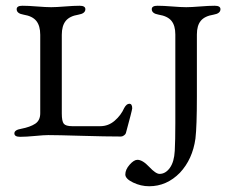

<svg xmlns="http://www.w3.org/2000/svg" viewBox="-20 -473 825 668"><path d="M590 -353Q590 -384 576.5 -400.5Q563 -417 532 -422Q508 -426 508 -441Q508 -453 528 -453Q548 -453 579 -450.5Q610 -448 628 -448Q645 -448 676 -450.5Q707 -453 727 -453Q747 -453 747 -441Q747 -426 723 -422Q692 -417 678.5 -400.5Q665 -384 665 -353V-136Q665 -34 660 9Q650 81 606 128Q560 175 499 175Q470 175 443 162Q416 149 416 134Q416 117 431 100Q446 83 458 83Q476 83 499 107.5Q522 132 535 132Q556 132 571 111Q586 90 588 52Q590 17 590 -45ZM195 -78Q195 -51 202 -42.5Q209 -34 231 -34H329Q357 -34 379 -53Q401 -72 412 -97Q420 -112 430 -112Q440 -112 440 -96Q439 -87 418 -10Q417 -6 411.5 -2Q406 2 401 2Q348 2 263.5 -0.5Q179 -3 148 -3Q133 -3 102 0Q71 3 50 3Q30 3 30 -9Q30 -21 54 -25Q85 -31 102.5 -42.5Q120 -54 120 -79V-352Q120 -383 106.5 -400Q93 -417 62 -422Q38 -426 38 -441Q38 -453 58 -453Q78 -453 109 -450.5Q140 -448 158 -448Q175 -448 206 -450.5Q237 -453 257 -453Q277 -453 277 -441Q277 -426 253 -422Q222 -417 208.5 -400Q195 -383 195 -352Z"/></svg>

Font: EB Garamond SC 12
Style: Regular
Weight: 400
Version: Version 0.016 ; ttfautohint (v0.97) -l 8 -r 50 -G 200 -x 0 -